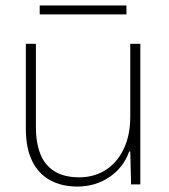

<svg xmlns="http://www.w3.org/2000/svg" viewBox="-20 -678 621 706"><path d="M264 8Q208 8 165 -15Q122 -38 98.5 -85.5Q75 -133 75 -204V-517H112V-211Q112 -153 128.5 -111.5Q145 -70 180.5 -48Q216 -26 272 -26Q326 -26 368.5 -53Q411 -80 435 -130.5Q459 -181 459 -249V-517H496V0H462L459 -121H455Q434 -62 382.5 -27Q331 8 264 8ZM126 -625V-658H445V-625Z"/></svg>

Font: Mona Sans ExtraLight
Style: Regular
Weight: 200
Designer: Deni Anggara
Foundry: GitHub
Version: Version 2.000